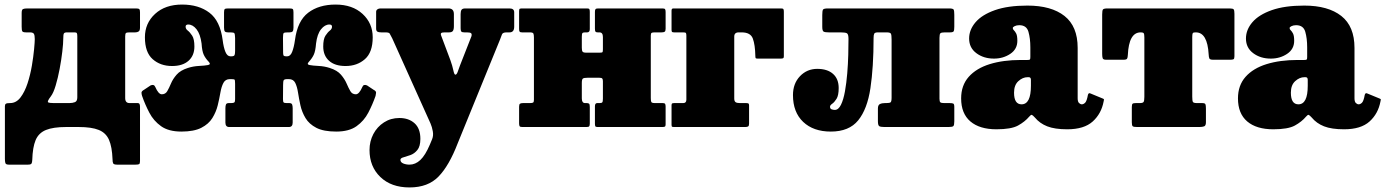

<svg xmlns="http://www.w3.org/2000/svg" viewBox="-20 -557 6076 842"><path d="M529 -397V-127Q529 -105 548 -105H583Q590 -105 592 -100.5Q594 -96 594 -89V149.5Q594 160.5 590 162.8Q586 165 575 165H493Q479 165 476.2 159.2Q473.5 153.5 473.5 141.5Q471.5 87 458 56.2Q444.5 25.5 413 12.8Q381.5 0 325 0H270Q213.5 0 181.5 13Q149.5 26 136.2 57.5Q123 89 121.5 144.5Q121 156 118 160.5Q115 165 102.5 165H18.5Q5.5 165 3.5 157.8Q1.5 150.5 1.5 139.5V-91Q1.5 -99 5.8 -102Q10 -105 24.5 -105Q51 -105 69.8 -129.5Q88.5 -154 100.8 -191.5Q113 -229 119.8 -269Q126.5 -309 129.5 -341Q132.5 -373 132.5 -385.5Q132.5 -402.5 128.5 -408.8Q124.5 -415 111.5 -415H95Q81 -415 78 -419.5Q75 -424 75 -440V-500Q75 -514.5 80.8 -517.2Q86.5 -520 100 -520H576Q587 -520 590.5 -517.2Q594 -514.5 594 -503V-436Q594 -423 588 -419Q582 -415 573 -415H548Q536 -415 532.5 -412.2Q529 -409.5 529 -397ZM273.5 -415Q263 -415 260.2 -410.2Q257.5 -405.5 257.5 -389Q257.5 -367 253.2 -330.5Q249 -294 241.5 -254.5Q234 -215 224.2 -182.2Q214.5 -149.5 203 -134.5Q185 -111 191.5 -108Q198 -105 214.5 -105H285Q298 -105 308.5 -109Q319 -113 319 -130V-398Q319 -408 317 -411.5Q315 -415 307.5 -415Z M1627 -136.5Q1614 -99 1595.2 -63Q1576.5 -27 1543.5 -3.5Q1510.5 20 1454.5 20Q1399 20 1367.2 3.5Q1335.5 -13 1319.8 -39.2Q1304 -65.5 1297.5 -95Q1291 -124.5 1287 -150.8Q1283 -177 1274.8 -193.5Q1266.5 -210 1247 -210H1240Q1227 -210 1224.2 -205.2Q1221.5 -200.5 1221.5 -184L1221 -122Q1221 -110.5 1224 -107.8Q1227 -105 1237 -105H1248Q1258.5 -105 1261 -99Q1263.5 -93 1263.5 -82V-19.5Q1263.5 0 1247 0H985Q968.5 0 968.5 -19.5V-82Q968.5 -93 971 -99Q973.5 -105 984 -105H994Q1004 -105 1007.5 -107.8Q1011 -110.5 1011 -122V-190Q1011 -206.5 1008.2 -208.2Q1005.5 -210 992.5 -210H988Q968.5 -210 959.8 -193.5Q951 -177 946.5 -150.8Q942 -124.5 934.8 -95Q927.5 -65.5 911.2 -39.2Q895 -13 862.8 3.5Q830.5 20 775.5 20Q719.5 20 686.5 -3.5Q653.5 -27 634.8 -63Q616 -99 603 -136.5Q601 -142.5 600.5 -149.8Q600 -157 612 -163.5L640.5 -182.5Q655.5 -189 661 -175.5Q675 -143.5 689.5 -143.5Q705.5 -143.5 713.5 -157.2Q721.5 -171 729.8 -190.8Q738 -210.5 754.5 -229.5Q771 -248.5 804 -259Q827 -266.5 852.5 -267.8Q878 -269 892.2 -271.8Q906.5 -274.5 895 -286.5Q881 -301 873.5 -317Q866 -333 864 -366Q858.5 -407.5 842 -428.5Q825.5 -449.5 805.5 -449.5Q794 -449.5 794 -440Q794 -430 803.5 -422.8Q813 -415.5 822.8 -400.5Q832.5 -385.5 832.5 -353Q832.5 -313.5 806.8 -290.5Q781 -267.5 734.5 -267.5Q683.5 -267.5 649.5 -297.5Q615.5 -327.5 615.5 -393.5Q615.5 -455 660 -496Q704.5 -537 778.5 -537Q851.5 -537 898.5 -501.2Q945.5 -465.5 956.5 -381Q960.5 -349 968.5 -329.5Q976.5 -310 990.5 -310H995Q1006.5 -310 1008.8 -315.8Q1011 -321.5 1011 -334V-390Q1010.5 -407.5 1007.8 -411.2Q1005 -415 991 -415H979.5Q970 -415 966.2 -419Q962.5 -423 962.5 -436V-503Q962.5 -514.5 965.8 -517.2Q969 -520 980.5 -520H1249Q1260.5 -520 1263.8 -517.2Q1267 -514.5 1267 -503V-436Q1267 -423 1263 -419Q1259 -415 1249.5 -415H1241.5Q1227.5 -415 1224.2 -412Q1221 -409 1221 -391L1221.5 -329Q1221.5 -319.5 1223 -314.8Q1224.5 -310 1236.5 -310H1239.5Q1253.5 -310 1261.2 -329.5Q1269 -349 1273.5 -381Q1284.5 -465.5 1331.5 -501.2Q1378.5 -537 1451.5 -537Q1525.5 -537 1570 -496Q1614.5 -455 1614.5 -393.5Q1614.5 -327.5 1580.2 -297.5Q1546 -267.5 1495.5 -267.5Q1448.5 -267.5 1423 -290.5Q1397.5 -313.5 1397.5 -353Q1397.5 -385.5 1407.2 -400.5Q1417 -415.5 1426.5 -422.8Q1436 -430 1436 -440Q1436 -449.5 1424.5 -449.5Q1404.5 -449.5 1387.8 -428.5Q1371 -407.5 1366 -366Q1363.5 -333 1356 -317Q1348.5 -301 1335 -286.5Q1323.5 -274.5 1337.5 -271.8Q1351.5 -269 1377.2 -267.8Q1403 -266.5 1426 -259Q1459 -248.5 1475.2 -229.5Q1491.5 -210.5 1500 -190.8Q1508.5 -171 1516.5 -157.2Q1524.5 -143.5 1540.5 -143.5Q1555 -143.5 1569 -175.5Q1574 -189 1589.5 -182.5L1618 -163.5Q1630 -157.5 1629.2 -150Q1628.5 -142.5 1627 -136.5Z M1600.5 101Q1600.5 63 1617.2 31Q1634 -1 1663.8 -20.2Q1693.5 -39.5 1731.5 -39.5Q1772.5 -39.5 1798 -16.5Q1823.5 6.5 1823.5 52Q1823.5 85 1810.2 101Q1797 117 1779.5 123.2Q1762 129.5 1749 133Q1736 136.5 1736 144Q1736 154.5 1748.2 159.8Q1760.5 165 1776 165Q1801.5 165 1823.2 144.8Q1845 124.5 1865 77.5L1875 53.5Q1881.5 37.5 1878 18.5Q1874.5 -0.5 1868 -15.5L1700 -389Q1692 -405 1688.8 -410Q1685.5 -415 1670.5 -415H1652Q1640.5 -415 1635 -418.2Q1629.5 -421.5 1629.5 -432V-505Q1629.5 -512 1635 -516Q1640.5 -520 1648 -520H1947Q1970.5 -520 1970.5 -495V-442.5Q1970.5 -427.5 1966 -421.2Q1961.5 -415 1949 -415H1930Q1918 -415 1914.8 -411.8Q1911.5 -408.5 1915 -400L1955 -293.5Q1964 -268.5 1968 -249Q1972 -229.5 1977 -229.5Q1982.5 -229.5 1986.8 -241Q1991 -252.5 1997.5 -270.5L2047.5 -398Q2050 -407.5 2046 -411.2Q2042 -415 2028 -415H2016.5Q2005.5 -415 2002.8 -419Q2000 -423 2000 -433V-495Q2000 -508 2004 -514Q2008 -520 2020.5 -520H2214.5Q2235 -520 2235 -503V-440Q2235 -415 2214.5 -415H2201.5Q2184 -415 2181 -405.2Q2178 -395.5 2173 -384L1987 72Q1949.5 169.5 1903.2 217.2Q1857 265 1776 265Q1695.5 265 1648 219.2Q1600.5 173.5 1600.5 101Z M2834 -127.5Q2834 -114.5 2836.2 -109.8Q2838.5 -105 2852 -105H2886Q2894 -105 2896.5 -101.8Q2899 -98.5 2899 -90V-11Q2899 -3 2895.2 -1.5Q2891.5 0 2883.5 0H2600Q2592 0 2590.5 -3.8Q2589 -7.5 2589 -15.5V-90.5Q2589 -105 2599 -105H2610Q2618.5 -105 2621.2 -108.2Q2624 -111.5 2624 -124.5V-200.5Q2624 -209.5 2621 -212.8Q2618 -216 2608.5 -216H2556Q2541 -216 2536.2 -212.5Q2531.5 -209 2531.5 -193V-125.5Q2531.5 -105 2545.5 -105H2552.5Q2560.5 -105 2563.5 -102Q2566.5 -99 2566.5 -88V-15Q2566.5 -6 2563.8 -3Q2561 0 2552.5 0H2270.5Q2261.5 0 2259 -3.2Q2256.5 -6.5 2256.5 -16V-89Q2256.5 -99.5 2260.5 -102.2Q2264.5 -105 2274.5 -105H2304.5Q2314 -105 2317.8 -107.2Q2321.5 -109.5 2321.5 -119V-392.5Q2321.5 -405.5 2319 -410.2Q2316.5 -415 2303.5 -415H2269.5Q2261 -415 2258.8 -418.2Q2256.5 -421.5 2256.5 -430V-509Q2256.5 -517.5 2260 -518.8Q2263.5 -520 2272 -520H2555.5Q2563 -520 2564.8 -516.5Q2566.5 -513 2566.5 -504.5V-429.5Q2566.5 -415 2555 -415H2546Q2537 -415 2534.2 -411.8Q2531.5 -408.5 2531.5 -395.5V-347.5Q2531.5 -335 2534.8 -330.5Q2538 -326 2551.5 -326H2609Q2620 -326 2622 -328Q2624 -330 2624 -341V-394.5Q2624 -415 2609 -415H2601.5Q2594 -415 2591.5 -418Q2589 -421 2589 -432V-505Q2589 -514 2591.8 -517Q2594.5 -520 2603 -520H2885Q2894 -520 2896.5 -516.8Q2899 -513.5 2899 -504V-431Q2899 -420.5 2894.8 -417.8Q2890.5 -415 2881 -415H2851Q2841 -415 2837.5 -412.8Q2834 -410.5 2834 -401Z M2975.5 -415H2937Q2930 -415 2927.5 -416.8Q2925 -418.5 2925 -426V-510.5Q2925 -520 2932.5 -520H3405.5Q3413.5 -520 3415.5 -517Q3417.5 -514 3417.5 -505.5V-310Q3417.5 -303 3414 -301.5Q3410.5 -300 3403.5 -300H3302.5Q3295 -300 3293.8 -302.5Q3292.5 -305 3292.5 -312Q3291.5 -360.5 3281.5 -387.8Q3271.5 -415 3232.5 -415H3219.5Q3200 -415 3200 -396.5V-125Q3200 -113 3205.8 -109Q3211.5 -105 3224 -105H3251Q3258 -105 3261.5 -103.5Q3265 -102 3265 -95V-15Q3265 -5.5 3261.2 -2.8Q3257.5 0 3248.5 0H2937.5Q2930 0 2927.5 -1.2Q2925 -2.5 2925 -10V-96Q2925 -102.5 2928.5 -103.8Q2932 -105 2938.5 -105H2976.5Q2990 -105 2990 -120V-400Q2990 -410 2987.8 -412.5Q2985.5 -415 2975.5 -415Z M3457.5 -140Q3457.5 -190.5 3488.2 -222.8Q3519 -255 3564 -255Q3608.5 -255 3633.2 -233Q3658 -211 3658 -171Q3658 -138.5 3648.5 -123.5Q3639 -108.5 3629.5 -102Q3620 -95.5 3620 -89Q3620 -80 3627.2 -77.5Q3634.5 -75 3641 -75Q3657 -75 3668 -97.5Q3679 -120 3685.5 -156.5Q3692 -193 3695.5 -235Q3699 -277 3700 -317Q3701 -357 3701 -386Q3701 -407 3694.2 -411Q3687.5 -415 3666.5 -415H3615Q3598.5 -415 3592.2 -418.2Q3586 -421.5 3586 -439V-491Q3586 -509.5 3589.2 -514.8Q3592.5 -520 3611 -520H4142Q4159.5 -520 4162.2 -514.8Q4165 -509.5 4165 -492V-440Q4165 -424.5 4162.2 -419.8Q4159.5 -415 4145.5 -415H4123.5Q4108.5 -415 4104.2 -411.2Q4100 -407.5 4100 -391V-124Q4100 -111.5 4104 -108.2Q4108 -105 4120 -105H4143.5Q4156 -105 4160.5 -102.8Q4165 -100.5 4165 -88V-25Q4165 -8 4160.8 -4Q4156.5 0 4140 0H3858Q3841 0 3835.5 -4Q3830 -8 3830 -26V-81Q3830 -96.5 3839 -100.8Q3848 -105 3861.5 -105H3867Q3881 -105 3885.5 -108.2Q3890 -111.5 3890 -129V-383Q3890 -403.5 3887 -409.2Q3884 -415 3868.5 -415H3830Q3817 -415 3814 -409.5Q3811 -404 3811 -390.5Q3811 -262.5 3797.2 -170.5Q3783.5 -78.5 3743.5 -29.2Q3703.5 20 3623.5 20Q3547 20 3502.2 -22.5Q3457.5 -65 3457.5 -140Z M4195 -125.5Q4195 -182.5 4228.2 -220Q4261.5 -257.5 4320.5 -275.8Q4379.5 -294 4456.5 -294H4485.5Q4494.5 -294 4496.5 -296Q4498.5 -298 4498.5 -307V-349.5Q4498.5 -388.5 4490.2 -417.5Q4482 -446.5 4450 -446.5Q4438.5 -446.5 4430 -442.5Q4421.5 -438.5 4421.5 -434Q4421.5 -428.5 4426.5 -424Q4431.5 -419.5 4436.5 -409.8Q4441.5 -400 4441.5 -378Q4441.5 -341.5 4410.5 -320.8Q4379.5 -300 4339 -300Q4293.5 -300 4261.8 -323.8Q4230 -347.5 4230 -388Q4230 -426.5 4258.2 -459.5Q4286.5 -492.5 4343.2 -512.5Q4400 -532.5 4485.5 -532.5Q4590.5 -532.5 4648.2 -487Q4706 -441.5 4706 -347V-126Q4706 -111 4712 -105.2Q4718 -99.5 4724.5 -99.5Q4731.5 -99.5 4738.8 -106.5Q4746 -113.5 4751 -141Q4754 -151.5 4762.5 -147L4817 -124.5Q4821.5 -123 4821.5 -120.2Q4821.5 -117.5 4820 -112.5Q4810 -58.5 4772 -24.2Q4734 10 4660.5 10H4660Q4605.5 10 4572.5 -3Q4539.5 -16 4518.5 -41.5Q4509 -52 4505 -53.2Q4501 -54.5 4493.5 -45.5Q4474.5 -23 4444.5 -6.5Q4414.5 10 4350 10Q4276 10 4235.5 -24.5Q4195 -59 4195 -125.5ZM4427 -150.5Q4427 -99.5 4460 -99.5Q4501 -99.5 4501 -181V-207Q4501 -218.5 4491.5 -218.5H4486.5Q4465 -218.5 4446 -201.2Q4427 -184 4427 -150.5Z M4943.5 -20.5V-87.5Q4943.5 -99.5 4947 -102.2Q4950.5 -105 4962 -105H4979Q4991 -105 4994.8 -109.5Q4998.5 -114 4998.5 -132.5V-392.5Q4998.5 -407 4995.8 -411Q4993 -415 4984 -415H4982Q4930.5 -415 4926 -315.5Q4925.5 -304 4922.5 -299.5Q4919.5 -295 4907 -295H4830.5Q4817.5 -295 4815.5 -302.2Q4813.5 -309.5 4813.5 -320.5V-493.5Q4813.5 -511 4817 -515.5Q4820.5 -520 4837.5 -520H5372.5Q5387 -520 5390.2 -515.8Q5393.5 -511.5 5393.5 -496.5V-310.5Q5393.5 -299.5 5389.5 -297.2Q5385.5 -295 5374.5 -295H5300Q5286 -295 5283.5 -300.8Q5281 -306.5 5280.5 -318.5Q5275 -415 5224.5 -415H5221Q5212.5 -415 5210.5 -411Q5208.5 -407 5208.5 -393.5V-133.5Q5208.5 -114.5 5211.5 -109.8Q5214.5 -105 5229 -105H5251Q5263.5 -105 5266 -100.5Q5268.5 -96 5268.5 -80.5V-21Q5268.5 -6 5260.8 -3Q5253 0 5239.5 0H4966.5Q4951.5 0 4947.5 -3.2Q4943.5 -6.5 4943.5 -20.5Z M5409 -125.5Q5409 -182.5 5442.2 -220Q5475.5 -257.5 5534.5 -275.8Q5593.5 -294 5670.5 -294H5699.5Q5708.5 -294 5710.5 -296Q5712.5 -298 5712.5 -307V-349.5Q5712.5 -388.5 5704.2 -417.5Q5696 -446.5 5664 -446.5Q5652.5 -446.5 5644 -442.5Q5635.5 -438.5 5635.5 -434Q5635.5 -428.5 5640.5 -424Q5645.5 -419.5 5650.5 -409.8Q5655.5 -400 5655.5 -378Q5655.5 -341.5 5624.5 -320.8Q5593.5 -300 5553 -300Q5507.5 -300 5475.8 -323.8Q5444 -347.5 5444 -388Q5444 -426.5 5472.2 -459.5Q5500.5 -492.5 5557.2 -512.5Q5614 -532.5 5699.5 -532.5Q5804.5 -532.5 5862.2 -487Q5920 -441.5 5920 -347V-126Q5920 -111 5926 -105.2Q5932 -99.5 5938.5 -99.5Q5945.5 -99.5 5952.8 -106.5Q5960 -113.5 5965 -141Q5968 -151.5 5976.5 -147L6031 -124.5Q6035.5 -123 6035.5 -120.2Q6035.5 -117.5 6034 -112.5Q6024 -58.5 5986 -24.2Q5948 10 5874.5 10H5874Q5819.5 10 5786.5 -3Q5753.5 -16 5732.5 -41.5Q5723 -52 5719 -53.2Q5715 -54.5 5707.5 -45.5Q5688.5 -23 5658.5 -6.5Q5628.5 10 5564 10Q5490 10 5449.5 -24.5Q5409 -59 5409 -125.5ZM5641 -150.5Q5641 -99.5 5674 -99.5Q5715 -99.5 5715 -181V-207Q5715 -218.5 5705.5 -218.5H5700.5Q5679 -218.5 5660 -201.2Q5641 -184 5641 -150.5Z"/></svg>

Font: Besley* Narrow Fatface
Style: Regular
Weight: 900
Width: 4
Designer: Owen Earl
Foundry: indestructible type*
Version: Version 3.000; ttfautohint (v1.8.3)